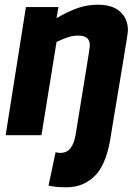

<svg xmlns="http://www.w3.org/2000/svg" viewBox="-20 -574 585 815"><path d="M452 -7Q435 117 386 169Q337 221 262 221Q217 221 186 214L216 72Q222 74 227 74.5Q232 75 236 75Q265 75 280.5 53.5Q296 32 302 -8Q318 -108 329 -174.5Q340 -241 346.5 -282Q353 -323 356.5 -344.5Q360 -366 361 -376Q365 -423 312 -423Q289 -423 267 -415.5Q245 -408 220 -396L156 0H4L90 -544H228L220 -497Q270 -526 310.5 -540Q351 -554 395 -554Q458 -554 490.5 -524Q523 -494 523 -445Q523 -439 517.5 -403.5Q512 -368 503 -315Q494 -262 484.5 -203Q475 -144 466 -92Q457 -40 452 -7Z"/></svg>

Font: Georama
Style: Bold Italic
Weight: 700
Italic angle: -9°
Designer: Jean-Baptiste Levee
Foundry: Production Type
Version: Version 1.000